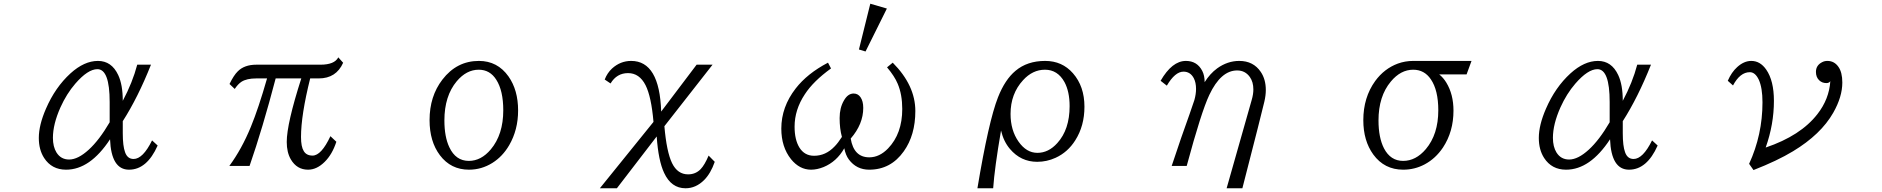

<svg xmlns="http://www.w3.org/2000/svg" viewBox="-20 -885 10040 1024"><path d="M820.8 -108.9Q763.7 20 668 20Q573.2 20 566.9 -142.1Q460.4 20 332.5 20Q255.9 20 215.3 -42.5Q187 -86.4 187 -149.4Q187 -217.8 225.1 -305.2Q274.4 -419.4 356 -493.7Q429.2 -560.1 502.4 -560.1Q575.2 -560.1 610.4 -484.9Q634.8 -433.1 634.8 -347.2Q687 -445.3 711.9 -540H785.2Q715.8 -365.2 634.8 -238.8V-174.8Q634.8 -106 647 -73.2Q659.7 -37.1 692.4 -37.1Q742.2 -37.1 791 -136.2ZM564.9 -232.9V-340.8Q564.9 -516.1 499.5 -516.1Q448.7 -516.1 381.8 -439Q335 -384.8 302.2 -312Q262.2 -222.2 262.2 -149.9Q262.2 -102.5 281.2 -71.8Q304.7 -34.2 348.6 -34.2Q396 -34.2 453.6 -86.9Q509.3 -137.7 564.9 -232.9Z M1204.1 -437Q1226.6 -483.4 1248 -504.4Q1283.2 -540 1347.2 -540H1689Q1764.2 -540 1784.2 -579.1L1810.1 -550.3Q1772.9 -466.8 1680.2 -466.8H1634.3Q1585.4 -271 1585.4 -154.3Q1585.4 -102.5 1600.1 -79.1Q1614.3 -55.2 1647 -55.2Q1693.8 -55.2 1742.2 -158.7L1773.9 -128.9Q1752 -61.5 1711.4 -21.5Q1669.4 20 1623 20Q1563.5 20 1531.2 -34.7Q1509.3 -72.3 1509.3 -127.9Q1509.3 -225.1 1586.9 -466.8H1450.2Q1380.4 -200.2 1311 0H1203.1Q1269.5 -90.3 1317.9 -208.5Q1358.4 -306.6 1404.3 -466.8H1347.2Q1295.4 -466.8 1267.6 -448.7Q1249 -436.5 1231.9 -410.6Z M2534.2 -560.1Q2633.3 -560.1 2691.9 -477.5Q2743.2 -404.8 2743.2 -295.9Q2743.2 -192.4 2695.8 -110.8Q2660.6 -50.3 2606 -16.1Q2548.3 20 2481 20Q2384.3 20 2326.2 -57.1Q2271 -130.4 2271 -244.6Q2271 -371.6 2339.4 -460.4Q2416 -560.1 2534.2 -560.1ZM2533.2 -513.2Q2467.8 -513.2 2416 -451.7Q2350.1 -373 2350.1 -242.7Q2350.1 -155.3 2376.5 -99.6Q2410.6 -26.9 2480.5 -26.9Q2545.9 -26.9 2597.7 -88.4Q2664.1 -167.5 2664.1 -296.9Q2664.1 -401.4 2627 -459.5Q2593.3 -513.2 2533.2 -513.2Z M3179.2 119.1 3465.3 -234.9Q3453.6 -370.1 3422.9 -430.7Q3390.1 -495.1 3329.6 -495.1Q3269.5 -495.1 3236.3 -439.9L3205.1 -460.9Q3218.8 -496.1 3244.1 -519.5Q3288.6 -560.1 3346.2 -560.1Q3497.6 -560.1 3506.3 -290L3695.3 -540H3780.3L3523.4 -211.9Q3535.2 -74.7 3564.5 -14.6Q3593.8 44.9 3649.9 44.9Q3689.9 44.9 3716.8 17.1Q3738.3 -5.4 3759.3 -55.2L3792 -22Q3770.5 40 3735.4 75.2Q3691.4 119.1 3636.2 119.1Q3560.1 119.1 3522 37.1Q3491.2 -28.3 3482.4 -157.2L3270 119.1Z M4561 -621.1 4621.6 -865.2 4710 -839.4 4596.2 -610.4ZM4396 -550.8 4412.1 -520Q4317.9 -452.1 4272.5 -382.3Q4217.8 -299.8 4217.8 -209.5Q4217.8 -139.6 4243.7 -97.7Q4271 -54.2 4321.8 -54.2Q4383.8 -54.2 4430.7 -103.5Q4449.2 -122.1 4470.2 -154.8Q4458 -198.7 4458 -255.4Q4458 -310.1 4481 -349.1Q4502 -386.2 4532.7 -386.2Q4555.7 -386.2 4569.3 -366.7Q4584 -345.7 4584 -309.6Q4584 -223.1 4517.1 -146Q4533.7 -45.9 4616.2 -45.9Q4670.4 -45.9 4716.3 -93.3Q4792 -171.9 4792 -303.7Q4792 -381.3 4767.6 -438.5Q4751 -478.5 4710.9 -525.9L4741.2 -550.8Q4861.8 -429.7 4861.8 -293Q4861.8 -164.6 4800.3 -78.1Q4731 20 4615.7 20Q4547.9 20 4507.3 -34.2Q4489.7 -58.1 4482.9 -94.2Q4442.4 -22.9 4372.6 5.9Q4337.4 20 4305.7 20Q4244.1 20 4198.7 -36.1Q4147 -101.1 4147 -199.2Q4147 -314.5 4223.6 -413.1Q4285.2 -492.7 4396 -550.8Z M5192.9 119.1Q5252.4 -238.3 5302.7 -366.2Q5339.8 -460.4 5396 -507.3Q5458.5 -560.1 5554.2 -560.1Q5645 -560.1 5702.6 -494.1Q5763.7 -424.3 5763.7 -315.9Q5763.7 -213.4 5714.8 -136.7Q5674.8 -73.2 5609.9 -43.5Q5563 -22 5511.7 -22Q5424.3 -22 5366.2 -90.8Q5332.5 -130.4 5318.8 -189Q5284.2 12.2 5276.9 119.1ZM5553.2 -513.2Q5487.3 -513.2 5436.5 -457.5Q5369.6 -384.8 5369.6 -277.3Q5369.6 -190.4 5412.1 -129.9Q5454.1 -69.8 5512.7 -69.8Q5572.3 -69.8 5619.1 -122.1Q5684.6 -194.3 5684.6 -318.8Q5684.6 -396.5 5657.2 -447.3Q5620.6 -513.2 5553.2 -513.2Z M6522 119.1 6655.8 -352.1Q6664.6 -382.3 6664.6 -408.2Q6664.6 -447.8 6646 -474.1Q6621.1 -509.3 6578.1 -509.3Q6491.2 -509.3 6429.7 -378.9Q6386.7 -288.1 6309.1 0H6229Q6281.2 -157.7 6324.2 -275.9Q6344.7 -333.5 6350.1 -351.6Q6358.9 -382.8 6358.9 -411.1Q6358.9 -444.8 6346.7 -468.3Q6328.1 -502.9 6292 -502.9Q6247.1 -502.9 6203.1 -428.2L6169.9 -454.1Q6231 -560.1 6304.7 -560.1Q6364.7 -560.1 6392.1 -506.8Q6404.8 -481.9 6404.8 -446.8Q6433.1 -492.2 6471.7 -520.5Q6526.9 -560.1 6589.4 -560.1Q6664.6 -560.1 6704.1 -501.5Q6731 -461.9 6731 -404.8Q6731 -376 6723.1 -342.3Q6720.7 -330.1 6687 -197.3Q6616.7 74.2 6606 119.1Z M7801.8 -488.3H7655.8Q7678.2 -470.2 7693.8 -444.3Q7731.9 -381.8 7731.9 -294.9Q7731.9 -183.1 7675.8 -98.1Q7636.2 -39.1 7578.1 -8.3Q7524.9 20 7463.9 20Q7363.3 20 7304.2 -61Q7251 -134.3 7251 -244.1Q7251 -365.2 7314.5 -453.1Q7362.8 -519 7435.1 -545.9Q7474.6 -560.1 7517.1 -560.1H7828.1ZM7517.1 -513.2Q7450.2 -513.2 7397.9 -450.2Q7332 -371.6 7332 -242.7Q7332 -150.9 7361.3 -93.8Q7396 -26.9 7463.4 -26.9Q7531.2 -26.9 7584.5 -89.8Q7650.9 -168.5 7650.9 -296.9Q7650.9 -403.8 7611.3 -461.9Q7576.7 -513.2 7517.1 -513.2Z M8820.8 -108.9Q8763.7 20 8668 20Q8573.2 20 8566.9 -142.1Q8460.4 20 8332.5 20Q8255.9 20 8215.3 -42.5Q8187 -86.4 8187 -149.4Q8187 -217.8 8225.1 -305.2Q8274.4 -419.4 8356 -493.7Q8429.2 -560.1 8502.4 -560.1Q8575.2 -560.1 8610.4 -484.9Q8634.8 -433.1 8634.8 -347.2Q8687 -445.3 8711.9 -540H8785.2Q8715.8 -365.2 8634.8 -238.8V-174.8Q8634.8 -106 8647 -73.2Q8659.7 -37.1 8692.4 -37.1Q8742.2 -37.1 8791 -136.2ZM8564.9 -232.9V-340.8Q8564.9 -516.1 8499.5 -516.1Q8448.7 -516.1 8381.8 -439Q8335 -384.8 8302.2 -312Q8262.2 -222.2 8262.2 -149.9Q8262.2 -102.5 8281.2 -71.8Q8304.7 -34.2 8348.6 -34.2Q8396 -34.2 8453.6 -86.9Q8509.3 -137.7 8564.9 -232.9Z M9194.8 -454.1Q9214.8 -500 9245.1 -527.3Q9281.2 -560.1 9320.3 -560.1Q9367.7 -560.1 9399.9 -513.7Q9440.9 -454.6 9440.9 -347.2Q9440.9 -221.7 9397 -98.1Q9583.5 -161.1 9672.9 -276.4Q9735.4 -356.4 9741.7 -452.1Q9735.4 -441.9 9720.7 -441.9Q9697.3 -441.9 9681.6 -457.5Q9665 -474.1 9665 -501.5Q9665 -537.1 9698.7 -553.7Q9710.9 -560.1 9726.1 -560.1Q9762.7 -560.1 9784.7 -528.8Q9805.7 -499.5 9805.7 -444.8Q9805.7 -368.7 9757.3 -283.7Q9691.4 -168 9542.5 -78.1Q9458.5 -27.3 9332 22L9308.6 -11.2Q9379.9 -166 9379.9 -339.4Q9379.9 -416 9360.4 -459.5Q9341.3 -500 9312.5 -500Q9260.3 -500 9222.7 -429.2Z"/></svg>

Font: BIZ UDPMincho
Style: Regular
Weight: 400
Designer: TypeBank Co., Ltd.
Foundry: Morisawa Inc.
Version: Version 1.06